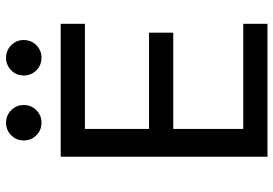

<svg xmlns="http://www.w3.org/2000/svg" viewBox="-158 -768 925 650"><g transform="rotate(-90 305.0 -442.5)"><path d="M100 0H550V-82H194V-319H520V-401H194V-618H550V-700H100ZM215 -765Q240 -765 257.5 -782.5Q275 -800 275 -825Q275 -850 257.5 -867.5Q240 -885 215 -885Q190 -885 172.5 -867.5Q155 -850 155 -825Q155 -800 172.5 -782.5Q190 -765 215 -765ZM435 -765Q460 -765 477.5 -782.5Q495 -800 495 -825Q495 -850 477.5 -867.5Q460 -885 435 -885Q410 -885 392.5 -867.5Q375 -850 375 -825Q375 -800 392.5 -782.5Q410 -765 435 -765Z"/></g></svg>

Font: Golos Text VF
Style: Regular
Weight: 400
Designer: A.Korolkova, Vitaly Kuzmin
Foundry: ParaType Ltd
Version: Version 2.005